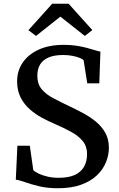

<svg xmlns="http://www.w3.org/2000/svg" viewBox="-20 -990 635 1021"><path d="M288 11Q231.5 11 187 0.2Q142.5 -10.5 111.5 -21.8Q80.5 -33 64 -34.5L72.5 -215H138.5L157 -85.5Q167 -75.5 186.8 -66.2Q206.5 -57 233.5 -50.8Q260.5 -44.5 291.5 -44.5Q345.5 -44.5 378.8 -60.2Q412 -76 427.5 -104.5Q443 -133 443 -171Q443 -211.5 420.2 -239.5Q397.5 -267.5 358 -289Q318.5 -310.5 268 -332.5Q237.5 -345.5 203.2 -363.8Q169 -382 138.8 -408.5Q108.5 -435 89.8 -471.5Q71 -508 71 -558Q71 -613 100.5 -656.8Q130 -700.5 185.5 -726Q241 -751.5 319.5 -751.5Q356.5 -751.5 387.2 -746.8Q418 -742 442.5 -735.2Q467 -728.5 485 -723Q503 -717.5 514 -715.5L508 -547H444L424.5 -670.5Q418.5 -676 402.8 -682.5Q387 -689 364.5 -693.2Q342 -697.5 315.5 -697.5Q269 -697.5 238.5 -684.5Q208 -671.5 193.2 -647Q178.5 -622.5 178.5 -587.5Q178.5 -544 201.2 -516.2Q224 -488.5 264 -467.5Q304 -446.5 354 -422.5Q388.5 -406.5 424.5 -387Q460.5 -367.5 491 -342.2Q521.5 -317 540.2 -283.2Q559 -249.5 559 -204Q559 -165.5 543.5 -127.2Q528 -89 495.5 -57.8Q463 -26.5 411.5 -7.8Q360 11 288 11ZM171.5 -799 131 -829.5 257.5 -970H345L471 -830L431 -799L301 -901.5Z"/></svg>

Font: Merriweather Medium
Style: Regular
Weight: 500
Version: Version 2.100